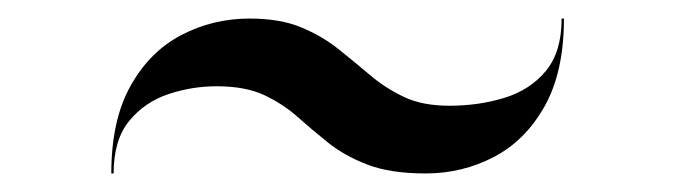

<svg xmlns="http://www.w3.org/2000/svg" viewBox="-20 -530 728 207"><path d="M439 -343Q401 -343 376.2 -352.5Q351.5 -362 334 -376Q316.5 -390 300.8 -404Q285 -418 264.8 -427.5Q244.5 -437 213.5 -437Q187 -437 161.5 -428.5Q136 -420 119.2 -399.5Q102.5 -379 102.5 -343H100Q100 -400.5 120.8 -437.5Q141.5 -474.5 175.5 -492.2Q209.5 -510 249 -510Q282 -510 304.8 -500.5Q327.5 -491 345 -477Q362.5 -463 379 -449Q395.5 -435 415.5 -425.5Q435.5 -416 464.5 -416Q496 -416 523.8 -424.5Q551.5 -433 568.5 -453.5Q585.5 -474 585.5 -510H588Q588 -452.5 567.2 -415.5Q546.5 -378.5 512.5 -360.8Q478.5 -343 439 -343Z"/></svg>

Font: Bodoni Moda 72pt
Style: Regular
Weight: 400
Designer: Owen Earl
Foundry: indestructible type
Version: Version 2.005